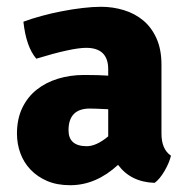

<svg xmlns="http://www.w3.org/2000/svg" viewBox="-20 -531 553 566"><path d="M484 -72Q479 -51 465 -27Q451 -3 436 8Q366 6 328 -45Q263 15 187 15Q148 15 119 2.5Q90 -10 70 -31Q50 -52 40 -79.5Q30 -107 30 -137Q30 -180 45.5 -212.5Q61 -245 88 -266.5Q115 -288 151 -299Q187 -310 228 -310Q251 -310 268.5 -309.5Q286 -309 299 -308V-327Q299 -390 234 -390Q192 -390 87 -358Q57 -393 49 -467Q73 -476 102.5 -484Q132 -492 163 -498Q194 -504 224 -507.5Q254 -511 278 -511Q313 -511 345.5 -501Q378 -491 402.5 -470.5Q427 -450 441.5 -417.5Q456 -385 456 -340V-137Q456 -91 484 -72ZM182 -147Q182 -100 236 -100Q264 -100 299 -129V-209Q279 -210 265.5 -210.5Q252 -211 245 -211Q182 -211 182 -147Z"/></svg>

Font: Signika
Style: Bold
Weight: 700
Designer: Anna Giedrys
Foundry: Anna Giedrys
Version: Version 1.001